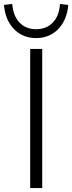

<svg xmlns="http://www.w3.org/2000/svg" viewBox="-61 -953 366 973"><path d="M92 0V-705H153V0ZM122 -760Q55 -760 10.5 -805Q-34 -850 -41 -928L1 -933Q6 -872 38 -838.5Q70 -805 122 -805Q174 -805 206.5 -838.5Q239 -872 243 -933L285 -928Q278 -850 233.5 -805Q189 -760 122 -760Z"/></svg>

Font: Nunito Sans 12pt ExtraLight Light
Style: Regular
Weight: 300
Version: Version 3.101;gftools[0.9.27]